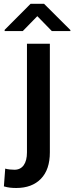

<svg xmlns="http://www.w3.org/2000/svg" viewBox="-60 -753 382 987"><path d="M78.6 -528.3H196.3V30.3Q196.3 118.7 150.4 166Q104.5 213.4 23.4 213.4Q6.3 213.4 -8.5 211.7Q-23.4 210 -40 205.1L-33.2 113.8Q-23.9 116.7 -9.8 118.2Q4.4 119.6 14.6 119.6Q44.9 119.6 61.8 96.4Q78.6 73.2 78.6 30.3ZM166.5 -733.4 301.8 -598.6V-593.3H206.5L131.8 -669.9L57.1 -593.3H-36.1V-599.6L97.2 -733.4Z"/></svg>

Font: Vazirmatn RD UI FD Medium
Style: Regular
Weight: 500
Designer: Saber Rastikerdar
Foundry: Saber Rastikerdar
Version: Version 33.003